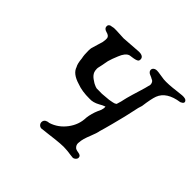

<svg xmlns="http://www.w3.org/2000/svg" viewBox="-165 -879 1095 1095"><g transform="rotate(45 382.5 -331.5)"><path d="M505.9 -48.8Q498 -61 501 -76.7Q501.5 -101.6 521.5 -150.4Q536.1 -186 539.1 -205.6Q546.4 -228.5 561 -284.2Q585.4 -377 594.2 -421.9Q600.6 -456.1 608.4 -477.1Q617.2 -543.5 627.4 -570.3Q651.4 -632.8 747.1 -646.5Q773.4 -657.7 761.7 -672.9Q754.4 -683.1 728 -681.6Q714.4 -680.7 690.9 -677.7Q623 -668.9 588.9 -671.9Q576.7 -672.9 559.1 -676.3Q536.6 -680.2 526.9 -680.2Q513.7 -680.2 505.4 -673.8Q495.6 -666 498 -653.3Q500 -645 507.8 -639.6Q512.7 -636.2 522.9 -632.3Q533.7 -627.9 538.1 -624.5Q550.3 -621.1 554.7 -607.9Q559.1 -595.7 553.7 -583.5Q549.3 -564 541.5 -539.1Q534.2 -516.6 524.4 -482.9Q512.2 -440.9 510.3 -430.2Q508.8 -423.3 505.9 -410.6Q499.5 -386.2 497.6 -382.8Q496.1 -380.9 489.7 -377.9Q486.8 -376.5 484.9 -376Q481.4 -374.5 472.7 -373Q467.3 -372.1 464.8 -371.6Q456.5 -368.7 424.8 -366.7Q406.2 -365.2 401.9 -364.7Q395 -363.8 377 -364.7Q372.1 -364.7 368.2 -364.7Q361.3 -365.2 358.9 -364.7Q355.5 -363.8 346.2 -367.2Q343.3 -368.2 341.8 -368.7Q337.9 -369.6 329.1 -374.5Q326.7 -376 323.7 -377.4Q321.8 -378.9 319.3 -380.4Q310.5 -385.7 304.7 -390.1Q286.6 -403.3 279.8 -420.4Q276.4 -428.7 275.9 -444.8Q275.9 -450.7 276.4 -452.6Q276.4 -452.6 282.2 -479L290 -520L298.8 -547.4L311.5 -579.6Q319.8 -600.6 329.6 -612.8Q344.2 -630.9 359.9 -631.8Q365.2 -632.3 371.1 -633.3Q400.9 -637.2 409.7 -644.5Q415 -648.9 415 -658.2Q415 -672.9 401.9 -679.2Q390.6 -684.6 371.1 -683.1Q371.1 -683.1 261.7 -675.3L201.2 -678.2H180.7L155.3 -673.3Q143.6 -666 144.5 -659.7Q142.1 -647.5 151.4 -639.2Q157.7 -633.8 168 -631.3Q178.7 -628.9 185.5 -623.5Q195.3 -615.7 194.3 -603Q193.8 -599.6 194.3 -595.2Q194.3 -595.2 191.4 -574.7L181.6 -542.5L170.9 -506.3Q169.4 -501.5 168.9 -484.4Q168.5 -448.7 173.8 -426.3Q177.2 -386.2 187.5 -369.6Q200.2 -329.1 264.6 -310.1Q307.1 -293.9 367.2 -294.4Q396 -292.5 428.7 -310.5Q436 -314.9 445.8 -319.8Q461.9 -327.1 464.8 -326.7Q463.9 -325.7 463.4 -323.7Q463.4 -322.3 463.9 -318.8Q463.9 -316.9 463.9 -316.4Q463.9 -312.5 459.5 -296.9Q459.5 -296.9 451.2 -278.8Q435.1 -241.7 430.7 -204.6Q429.7 -147.5 393.6 -99.6Q357.9 -52.2 303.7 -34.7Q289.1 -33.7 279.8 -28.3Q268.1 -21 267.6 -6.8Q267.6 3.4 274.4 11Q281.2 18.6 292 20Q308.1 19 347.2 13.7Q446.3 0.5 475.6 4.4Q475.6 4.4 490.2 5.4L515.6 8.8Q533.7 11.2 537.6 11.2Q543.9 11.2 551.8 5.4Q562.5 -3.4 561.5 -14.2Q561 -22 555.2 -26.4Q549.8 -30.8 535.6 -32.7Q517.1 -35.6 511.2 -42.5Q511.2 -42.5 505.9 -48.8Z"/></g></svg>

Font: IM FELL English
Style: Italic
Weight: 400
Italic angle: -18°
Designer: Igino Marini
Foundry: Igino Marini
Version: 3.00